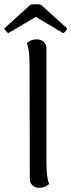

<svg xmlns="http://www.w3.org/2000/svg" viewBox="-46 -891 343 922"><path d="M143 11Q123 11 110 -1Q97 -13 97 -33L96 -577Q96 -607 93.5 -634.5Q91 -662 83 -684Q89 -690 101 -696Q113 -702 130 -702Q150 -702 163.5 -690.5Q177 -679 177 -658V-114Q177 -85 179.5 -57Q182 -29 190 -7Q184 -2 172 4.5Q160 11 143 11ZM151 -868 277 -754Q276 -750 269.5 -742Q263 -734 257 -732L126 -810L-6 -732Q-11 -734 -17.5 -742Q-24 -750 -26 -754L100 -868Q106 -870 116 -870.5Q126 -871 135.5 -870.5Q145 -870 151 -868Z"/></svg>

Font: Arima
Style: Regular
Weight: 400
Designer: Joana Correia and Natanael Gama
Foundry: NDISCOVER
Version: Version 1.101;gftools[0.9.23]